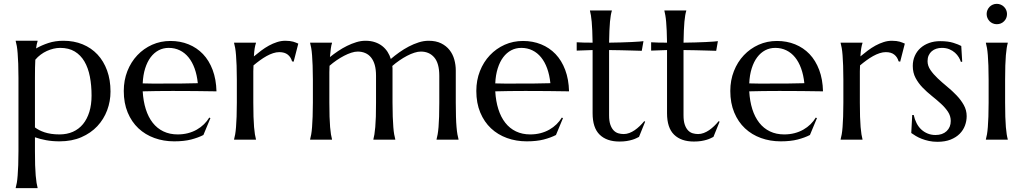

<svg xmlns="http://www.w3.org/2000/svg" viewBox="-20 -720 5281 990"><path d="M75.2 -318.8Q75.2 -360.4 74 -391.4Q72.8 -422.4 71 -444.8Q69.3 -467.3 66.7 -482.4Q64 -497.6 61 -507.8V-509.8H173.8V-507.8Q171.4 -500.5 169.4 -491.2Q167.5 -481.9 166 -470.2Q194.8 -486.8 229.7 -498.3Q264.6 -509.8 307.1 -509.8Q361.3 -509.8 406 -491.5Q450.7 -473.1 482.7 -439Q514.6 -404.8 532.2 -356.4Q549.8 -308.1 549.8 -248Q549.8 -197.8 532.5 -151.4Q515.1 -105 481.7 -69.3Q448.2 -33.7 399.4 -12.5Q350.6 8.8 287.1 8.8Q249 8.8 217.8 2.9Q186.5 -2.9 160.2 -12.2V59.1Q160.2 100.6 161.1 131.6Q162.1 162.6 164.1 185.1Q166 207.5 168.5 222.7Q170.9 237.8 173.8 248V250H61V248Q64 237.8 66.7 222.7Q69.3 207.5 71 185.1Q72.8 162.6 74 131.6Q75.2 100.6 75.2 59.1ZM290 -473.1Q273.4 -473.1 256.1 -469Q238.8 -464.8 221.9 -457.3Q205.1 -449.7 189.7 -438.2Q174.3 -426.8 162.1 -412.1Q161.1 -393.6 160.6 -370.1Q160.2 -346.7 160.2 -318.8V-63Q169.9 -55.7 182.1 -49.3Q194.3 -43 209.7 -37.8Q225.1 -32.7 244.4 -29.8Q263.7 -26.9 287.1 -26.9Q325.2 -26.9 356 -40.5Q386.7 -54.2 408 -80.1Q429.2 -106 440.7 -143.1Q452.1 -180.2 452.1 -227.1Q452.1 -279.8 443.4 -325Q434.6 -370.1 415.3 -403.1Q396 -436 365.2 -454.6Q334.5 -473.1 290 -473.1Z M877.9 8.8Q823.7 8.8 776.4 -8.3Q729 -25.4 693.8 -58.3Q658.7 -91.3 638.4 -139.9Q618.2 -188.5 618.2 -251Q618.2 -306.2 636.7 -353.3Q655.3 -400.4 688 -435.1Q720.7 -469.7 764.4 -489.3Q808.1 -508.8 858.9 -508.8Q909.2 -508.8 952.1 -491.5Q995.1 -474.1 1026.6 -441.2Q1058.1 -408.2 1076.4 -359.6Q1094.7 -311 1096.2 -249Q1041 -250 985.8 -250.5Q930.7 -251 871.1 -251Q828.6 -251 788.3 -250.5Q748 -250 715.8 -249Q718.8 -198.2 731.7 -157.2Q744.6 -116.2 767.3 -87.2Q790 -58.1 822.5 -42.5Q855 -26.9 896 -26.9Q924.3 -26.9 949.5 -33.4Q974.6 -40 995.1 -51.8Q1015.6 -63.5 1031.7 -79.3Q1047.9 -95.2 1059.1 -113.8L1064.9 -110.8L1028.8 -23.9Q1002.4 -10.3 965.8 -0.7Q929.2 8.8 877.9 8.8ZM813 -289.1Q861.8 -289.1 910.9 -289.3Q960 -289.6 1000 -291Q995.6 -333.5 983.4 -367.2Q971.2 -400.9 952.1 -424.3Q933.1 -447.8 907.2 -460.4Q881.3 -473.1 850.1 -473.1Q821.8 -473.1 798.1 -460.7Q774.4 -448.2 756.8 -424.8Q739.3 -401.4 728.5 -367.4Q717.8 -333.5 715.8 -290Q737.8 -289.1 762.2 -289.1Q786.6 -289.1 813 -289.1Z M1201.2 -309.1Q1201.2 -350.6 1200 -381.6Q1198.7 -412.6 1197 -435.1Q1195.3 -457.5 1192.6 -472.7Q1189.9 -487.8 1187 -498V-500H1299.8V-498Q1295.9 -486.8 1293.2 -470.7Q1290.5 -454.6 1289.1 -429.2Q1307.1 -444.3 1326.7 -459Q1346.2 -473.6 1366.7 -484.9Q1387.2 -496.1 1408.4 -502.9Q1429.7 -509.8 1451.2 -509.8Q1464.4 -509.8 1474.1 -508.5Q1483.9 -507.3 1491.7 -505.1Q1499.5 -502.9 1505.9 -500.2Q1512.2 -497.6 1518.1 -495.1L1494.1 -401.9L1485.8 -403.8Q1480 -425.3 1463.9 -438.2Q1447.8 -451.2 1419.9 -451.2Q1404.8 -451.2 1388.2 -445.8Q1371.6 -440.4 1354.5 -430.9Q1337.4 -421.4 1320.3 -408.9Q1303.2 -396.5 1287.1 -382.8Q1286.1 -368.7 1286.1 -352.1Q1286.1 -335.4 1286.1 -316.9V-190.9Q1286.1 -149.4 1287.1 -118.4Q1288.1 -87.4 1290 -64.9Q1292 -42.5 1294.4 -27.3Q1296.9 -12.2 1299.8 -2V0H1187V-2Q1189.9 -12.2 1192.6 -27.3Q1195.3 -42.5 1197 -64.9Q1198.7 -87.4 1200 -118.4Q1201.2 -149.4 1201.2 -190.9Z M1918.9 -329.1Q1918.9 -361.3 1912.4 -384.8Q1905.8 -408.2 1893.3 -423.6Q1880.9 -439 1863.3 -446.5Q1845.7 -454.1 1824.2 -454.1Q1809.6 -454.1 1791.5 -448.2Q1773.4 -442.4 1754.2 -432.4Q1734.9 -422.4 1715.6 -409.2Q1696.3 -396 1679.2 -380.9Q1678.2 -365.2 1678.2 -347.4Q1678.2 -329.6 1678.2 -309.1V-190.9Q1678.2 -149.4 1679.2 -118.4Q1680.2 -87.4 1682.1 -64.9Q1684.1 -42.5 1686.5 -27.3Q1689 -12.2 1691.9 -2V0H1579.1V-2Q1582 -12.2 1584.7 -27.3Q1587.4 -42.5 1589.1 -64.9Q1590.8 -87.4 1592 -118.4Q1593.3 -149.4 1593.3 -190.9V-309.1Q1593.3 -350.6 1592 -381.6Q1590.8 -412.6 1589.1 -435.1Q1587.4 -457.5 1584.7 -472.7Q1582 -487.8 1579.1 -498V-500H1691.9V-498Q1688 -486.8 1685.8 -469.5Q1683.6 -452.1 1681.2 -425.8Q1700.7 -441.4 1723.1 -456.5Q1745.6 -471.7 1769.3 -483.4Q1793 -495.1 1816.9 -502.4Q1840.8 -509.8 1864.3 -509.8Q1892.1 -509.8 1913.6 -502.4Q1935.1 -495.1 1951.2 -482.4Q1967.3 -469.7 1978.3 -452.6Q1989.3 -435.5 1995.1 -416Q2015.1 -433.1 2038.8 -450Q2062.5 -466.8 2087.6 -480Q2112.8 -493.2 2138.9 -501.5Q2165 -509.8 2189.9 -509.8Q2228 -509.8 2254.6 -496.6Q2281.2 -483.4 2298.1 -461.9Q2314.9 -440.4 2322.5 -412.8Q2330.1 -385.3 2330.1 -356.9V-190.9Q2330.1 -149.4 2331.1 -118.4Q2332 -87.4 2334 -64.9Q2335.9 -42.5 2338.6 -27.3Q2341.3 -12.2 2344.2 -2V0H2231V-2Q2233.9 -12.2 2236.6 -27.3Q2239.3 -42.5 2241.2 -64.9Q2243.2 -87.4 2244.1 -118.4Q2245.1 -149.4 2245.1 -190.9V-329.1Q2245.1 -393.6 2219.2 -423.8Q2193.4 -454.1 2149.9 -454.1Q2134.8 -454.1 2116.5 -448.2Q2098.1 -442.4 2078.6 -432.1Q2059.1 -421.9 2039.6 -408.4Q2020 -395 2002.9 -379.9Q2003.9 -374 2003.9 -368.2Q2003.9 -362.3 2003.9 -356.9V-190.9Q2003.9 -149.4 2005.1 -118.4Q2006.3 -87.4 2008.1 -64.9Q2009.8 -42.5 2012.5 -27.3Q2015.1 -12.2 2018.1 -2V0H1905.3V-2Q1908.2 -12.2 1910.6 -27.3Q1913.1 -42.5 1915 -64.9Q1917 -87.4 1918 -118.4Q1918.9 -149.4 1918.9 -190.9Z M2695.8 8.8Q2641.6 8.8 2594.2 -8.3Q2546.9 -25.4 2511.7 -58.3Q2476.6 -91.3 2456.3 -139.9Q2436 -188.5 2436 -251Q2436 -306.2 2454.6 -353.3Q2473.1 -400.4 2505.9 -435.1Q2538.6 -469.7 2582.3 -489.3Q2626 -508.8 2676.8 -508.8Q2727.1 -508.8 2770 -491.5Q2813 -474.1 2844.5 -441.2Q2876 -408.2 2894.3 -359.6Q2912.6 -311 2914.1 -249Q2858.9 -250 2803.7 -250.5Q2748.5 -251 2689 -251Q2646.5 -251 2606.2 -250.5Q2565.9 -250 2533.7 -249Q2536.6 -198.2 2549.6 -157.2Q2562.5 -116.2 2585.2 -87.2Q2607.9 -58.1 2640.4 -42.5Q2672.9 -26.9 2713.9 -26.9Q2742.2 -26.9 2767.3 -33.4Q2792.5 -40 2813 -51.8Q2833.5 -63.5 2849.6 -79.3Q2865.7 -95.2 2877 -113.8L2882.8 -110.8L2846.7 -23.9Q2820.3 -10.3 2783.7 -0.7Q2747.1 8.8 2695.8 8.8ZM2630.9 -289.1Q2679.7 -289.1 2728.8 -289.3Q2777.8 -289.6 2817.9 -291Q2813.5 -333.5 2801.3 -367.2Q2789.1 -400.9 2770 -424.3Q2751 -447.8 2725.1 -460.4Q2699.2 -473.1 2668 -473.1Q2639.6 -473.1 2616 -460.7Q2592.3 -448.2 2574.7 -424.8Q2557.1 -401.4 2546.4 -367.4Q2535.6 -333.5 2533.7 -290Q2555.7 -289.1 2580.1 -289.1Q2604.5 -289.1 2630.9 -289.1Z M3195.8 -28.8Q3210.4 -28.8 3224.9 -34.2Q3239.3 -39.6 3252.7 -48.8Q3266.1 -58.1 3278.6 -70.1Q3291 -82 3301.8 -95.2L3306.6 -92.8L3274.9 -14.2Q3269 -11.2 3260.5 -7.1Q3252 -2.9 3240 0.7Q3228 4.4 3211.9 7.1Q3195.8 9.8 3173.8 9.8Q3108.4 9.8 3072 -25.6Q3035.6 -61 3035.6 -136.2V-461.9L2953.6 -459V-502Q2968.8 -501 2989.7 -500.5Q3010.7 -500 3035.6 -500Q3035.2 -534.7 3033.9 -561.3Q3032.7 -587.9 3031 -607.7Q3029.3 -627.4 3026.9 -641.1Q3024.4 -654.8 3022 -664.1V-666H3134.8V-664.1Q3131.8 -654.8 3129.4 -641.1Q3127 -627.4 3125.2 -607.9Q3123.5 -588.4 3122.3 -561.8Q3121.1 -535.2 3120.6 -500Q3151.4 -500.5 3180.9 -501.2Q3210.4 -502 3234.6 -503.2Q3258.8 -504.4 3275.6 -505.6Q3292.5 -506.8 3297.9 -507.8L3289.1 -458Q3264.2 -458.5 3236.8 -459.5Q3213.4 -460.4 3183.1 -460.9Q3152.8 -461.4 3120.6 -461.9V-126Q3120.6 -95.7 3127.2 -76.9Q3133.8 -58.1 3144.3 -47.4Q3154.8 -36.6 3168.2 -32.7Q3181.6 -28.8 3195.8 -28.8Z M3579.6 -28.8Q3594.2 -28.8 3608.6 -34.2Q3623 -39.6 3636.5 -48.8Q3649.9 -58.1 3662.4 -70.1Q3674.8 -82 3685.5 -95.2L3690.4 -92.8L3658.7 -14.2Q3652.8 -11.2 3644.3 -7.1Q3635.7 -2.9 3623.8 0.7Q3611.8 4.4 3595.7 7.1Q3579.6 9.8 3557.6 9.8Q3492.2 9.8 3455.8 -25.6Q3419.4 -61 3419.4 -136.2V-461.9L3337.4 -459V-502Q3352.5 -501 3373.5 -500.5Q3394.5 -500 3419.4 -500Q3418.9 -534.7 3417.7 -561.3Q3416.5 -587.9 3414.8 -607.7Q3413.1 -627.4 3410.6 -641.1Q3408.2 -654.8 3405.8 -664.1V-666H3518.6V-664.1Q3515.6 -654.8 3513.2 -641.1Q3510.7 -627.4 3509 -607.9Q3507.3 -588.4 3506.1 -561.8Q3504.9 -535.2 3504.4 -500Q3535.2 -500.5 3564.7 -501.2Q3594.2 -502 3618.4 -503.2Q3642.6 -504.4 3659.4 -505.6Q3676.3 -506.8 3681.6 -507.8L3672.9 -458Q3647.9 -458.5 3620.6 -459.5Q3597.2 -460.4 3566.9 -460.9Q3536.6 -461.4 3504.4 -461.9V-126Q3504.4 -95.7 3511 -76.9Q3517.6 -58.1 3528.1 -47.4Q3538.6 -36.6 3552 -32.7Q3565.4 -28.8 3579.6 -28.8Z M4005.4 8.8Q3951.2 8.8 3903.8 -8.3Q3856.4 -25.4 3821.3 -58.3Q3786.1 -91.3 3765.9 -139.9Q3745.6 -188.5 3745.6 -251Q3745.6 -306.2 3764.2 -353.3Q3782.7 -400.4 3815.4 -435.1Q3848.1 -469.7 3891.8 -489.3Q3935.5 -508.8 3986.3 -508.8Q4036.6 -508.8 4079.6 -491.5Q4122.6 -474.1 4154.1 -441.2Q4185.5 -408.2 4203.9 -359.6Q4222.2 -311 4223.6 -249Q4168.5 -250 4113.3 -250.5Q4058.1 -251 3998.5 -251Q3956.1 -251 3915.8 -250.5Q3875.5 -250 3843.3 -249Q3846.2 -198.2 3859.1 -157.2Q3872.1 -116.2 3894.8 -87.2Q3917.5 -58.1 3950 -42.5Q3982.4 -26.9 4023.4 -26.9Q4051.8 -26.9 4076.9 -33.4Q4102.1 -40 4122.6 -51.8Q4143.1 -63.5 4159.2 -79.3Q4175.3 -95.2 4186.5 -113.8L4192.4 -110.8L4156.2 -23.9Q4129.9 -10.3 4093.3 -0.7Q4056.6 8.8 4005.4 8.8ZM3940.4 -289.1Q3989.3 -289.1 4038.3 -289.3Q4087.4 -289.6 4127.4 -291Q4123 -333.5 4110.8 -367.2Q4098.6 -400.9 4079.6 -424.3Q4060.5 -447.8 4034.7 -460.4Q4008.8 -473.1 3977.5 -473.1Q3949.2 -473.1 3925.5 -460.7Q3901.9 -448.2 3884.3 -424.8Q3866.7 -401.4 3856 -367.4Q3845.2 -333.5 3843.3 -290Q3865.2 -289.1 3889.6 -289.1Q3914.1 -289.1 3940.4 -289.1Z M4328.6 -309.1Q4328.6 -350.6 4327.4 -381.6Q4326.2 -412.6 4324.5 -435.1Q4322.8 -457.5 4320.1 -472.7Q4317.4 -487.8 4314.5 -498V-500H4427.2V-498Q4423.3 -486.8 4420.7 -470.7Q4418 -454.6 4416.5 -429.2Q4434.6 -444.3 4454.1 -459Q4473.6 -473.6 4494.1 -484.9Q4514.6 -496.1 4535.9 -502.9Q4557.1 -509.8 4578.6 -509.8Q4591.8 -509.8 4601.6 -508.5Q4611.3 -507.3 4619.1 -505.1Q4627 -502.9 4633.3 -500.2Q4639.6 -497.6 4645.5 -495.1L4621.6 -401.9L4613.3 -403.8Q4607.4 -425.3 4591.3 -438.2Q4575.2 -451.2 4547.4 -451.2Q4532.2 -451.2 4515.6 -445.8Q4499 -440.4 4481.9 -430.9Q4464.8 -421.4 4447.8 -408.9Q4430.7 -396.5 4414.6 -382.8Q4413.6 -368.7 4413.6 -352.1Q4413.6 -335.4 4413.6 -316.9V-190.9Q4413.6 -149.4 4414.6 -118.4Q4415.5 -87.4 4417.5 -64.9Q4419.4 -42.5 4421.9 -27.3Q4424.3 -12.2 4427.2 -2V0H4314.5V-2Q4317.4 -12.2 4320.1 -27.3Q4322.8 -42.5 4324.5 -64.9Q4326.2 -87.4 4327.4 -118.4Q4328.6 -149.4 4328.6 -190.9Z M4941.4 -401.9 4934.6 -400.9Q4931.2 -412.1 4923.6 -424.8Q4916 -437.5 4904.1 -448.2Q4892.1 -459 4875.2 -466.1Q4858.4 -473.1 4836.4 -473.1Q4821.3 -473.1 4807.9 -468.8Q4794.4 -464.4 4784.4 -455.8Q4774.4 -447.3 4768.6 -434.6Q4762.7 -421.9 4762.7 -404.8Q4762.7 -380.9 4777.6 -359.1Q4792.5 -337.4 4814.9 -316.2Q4837.4 -294.9 4863.5 -273.4Q4889.6 -252 4912.1 -228.5Q4934.6 -205.1 4949.5 -178.5Q4964.4 -151.9 4964.4 -121.1Q4964.4 -96.2 4955.6 -72.5Q4946.8 -48.8 4928.5 -30.3Q4910.2 -11.7 4881.6 -0.2Q4853 11.2 4813.5 11.2Q4790 11.2 4769.8 6.8Q4749.5 2.4 4732.7 -4.2Q4715.8 -10.7 4702.4 -18.8Q4689 -26.9 4678.7 -34.2L4683.6 -127H4691.4Q4696.3 -104 4706.1 -85Q4715.8 -65.9 4730.2 -52.5Q4744.6 -39.1 4763.2 -31.5Q4781.7 -23.9 4803.7 -23.9Q4839.8 -23.9 4861.1 -43.9Q4882.3 -64 4882.3 -96.2Q4882.3 -122.1 4867.9 -143.8Q4853.5 -165.5 4831.5 -185.5Q4809.6 -205.6 4784.4 -225.6Q4759.3 -245.6 4737.3 -268.3Q4715.3 -291 4700.9 -318.1Q4686.5 -345.2 4686.5 -379.9Q4686.5 -408.2 4697 -431.9Q4707.5 -455.6 4726.3 -472.4Q4745.1 -489.3 4771 -498.5Q4796.9 -507.8 4827.6 -507.8Q4868.2 -507.8 4895.3 -499.3Q4922.4 -490.7 4936.5 -482.9Z M5077.6 -309.1Q5077.6 -350.6 5076.4 -381.6Q5075.2 -412.6 5073.5 -435.1Q5071.8 -457.5 5069.1 -472.7Q5066.4 -487.8 5063.5 -498V-500H5176.3V-498Q5173.3 -487.8 5170.9 -472.7Q5168.5 -457.5 5166.5 -435.1Q5164.6 -412.6 5163.6 -381.6Q5162.6 -350.6 5162.6 -309.1V-190.9Q5162.6 -149.4 5163.6 -118.4Q5164.6 -87.4 5166.5 -64.9Q5168.5 -42.5 5170.9 -27.3Q5173.3 -12.2 5176.3 -2V0H5063.5V-2Q5066.4 -12.2 5069.1 -27.3Q5071.8 -42.5 5073.5 -64.9Q5075.2 -87.4 5076.4 -118.4Q5077.6 -149.4 5077.6 -190.9ZM5067.4 -647.9Q5067.4 -658.7 5071.5 -668.2Q5075.7 -677.7 5082.5 -684.8Q5089.4 -691.9 5098.9 -696Q5108.4 -700.2 5119.6 -700.2Q5130.9 -700.2 5140.4 -696Q5149.9 -691.9 5157 -684.8Q5164.1 -677.7 5168.2 -668.2Q5172.4 -658.7 5172.4 -647.9Q5172.4 -625.5 5157.2 -610.4Q5142.1 -595.2 5119.6 -595.2Q5108.4 -595.2 5098.9 -599.4Q5089.4 -603.5 5082.5 -610.6Q5075.7 -617.7 5071.5 -627.2Q5067.4 -636.7 5067.4 -647.9Z"/></svg>

Font: Marcellus
Style: Regular
Weight: 400
Designer: Astigmatic (AOETI)
Foundry: Astigmatic (AOETI)
Version: Version 1.000